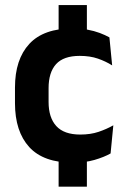

<svg xmlns="http://www.w3.org/2000/svg" viewBox="-20 -612 482 737"><path d="M313.5 -444.5H205V-592.5H313.5ZM313.5 104.5H205V-55H313.5ZM260.5 12.5Q147 12.5 92.2 -47.5Q37.5 -107.5 37.5 -216V-276Q37.5 -384 92.5 -443.5Q147.5 -503 260.5 -503Q290 -503 315.8 -498.2Q341.5 -493.5 362.8 -485.5Q384 -477.5 400 -468.5L410.5 -361Q386 -376.5 355.8 -387Q325.5 -397.5 286 -397.5Q224 -397.5 195.2 -365.8Q166.5 -334 166.5 -273.5V-220.5Q166.5 -160.5 196.2 -128Q226 -95.5 288 -95.5Q327.5 -95.5 358 -105.8Q388.5 -116 415 -131L404.5 -23Q380 -9 343 1.8Q306 12.5 260.5 12.5Z"/></svg>

Font: Anek Gurmukhi SemiBold
Style: Regular
Weight: 600
Designer: Sarang Kulkarni (Gurmukhi), Yesha Goshar (Latin)
Foundry: Ek Type
Version: Version 1.003